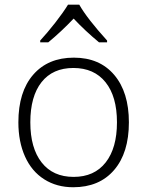

<svg xmlns="http://www.w3.org/2000/svg" viewBox="-20 -786 626 816"><path d="M527.8 -266.1Q527.8 -136.2 464.8 -63.2Q401.9 9.8 291 9.8Q221.2 9.8 168 -23.9Q114.7 -57.6 86.4 -120.6Q58.1 -183.6 58.1 -266.1Q58.1 -396 121.1 -468.5Q184.1 -541 293.9 -541Q403.3 -541 465.6 -467.5Q527.8 -394 527.8 -266.1ZM108.9 -266.1Q108.9 -156.7 157 -95.5Q205.1 -34.2 293 -34.2Q380.9 -34.2 429 -95.5Q477.1 -156.7 477.1 -266.1Q477.1 -376 428.5 -436.5Q379.9 -497.1 292 -497.1Q204.1 -497.1 156.5 -436.8Q108.9 -376.5 108.9 -266.1ZM150.9 -613.8Q181.2 -646.5 215.1 -689.9Q249 -733.4 269 -766.1H316.9Q350.1 -707.5 435.1 -613.8V-606H400.9Q341.3 -655.3 293 -707Q240.2 -651.4 185.1 -606H150.9Z"/></svg>

Font: JBL Sans
Style: Light
Weight: 300
Version: Version 1.10